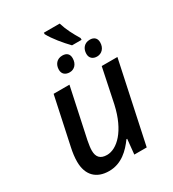

<svg xmlns="http://www.w3.org/2000/svg" viewBox="-209 -989 1004 1113"><g transform="rotate(-30 293.0 -432.0)"><path d="M367 -729H431V-741C404 -786 383 -825 368 -874H262V-864C285 -821 331 -766 367 -729ZM278 -600C309 -600 333 -624 333 -663C333 -691 317 -706 288 -706C251 -706 230 -679 230 -644C230 -615 250 -600 278 -600ZM461 -600C492 -600 517 -624 517 -663C517 -691 500 -706 472 -706C435 -706 414 -679 414 -644C414 -615 434 -600 461 -600ZM190 10C274 10 329 -46 368 -100H373L363 0H446L561 -539H456L408 -309C373 -151 293 -77 226 -77C180 -77 161 -101 161 -143C161 -160 164 -180 169 -207L240 -539H134L66 -221C59 -189 55 -158 55 -130C55 -40 105 10 190 10Z"/></g></svg>

Font: Noto Sans Medium
Style: Italic
Weight: 500
Italic angle: -12°
Designer: Monotype Design Team
Foundry: Monotype Imaging Inc.
Version: Version 2.013